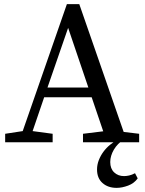

<svg xmlns="http://www.w3.org/2000/svg" viewBox="-20 -689 704 930"><path d="M408 -265 310 -554 210 -265ZM654 -41V0H382V-41L480 -53L424 -218H194L138 -54L235 -41V0H5V-41L90 -54L304 -669H364L579 -50ZM450 132Q450 109 458.5 87Q467 65 481 46Q495 27 513.5 12Q532 -3 552 -14H581Q549 6 531.5 36Q514 66 514 96Q514 128 533 146Q552 164 581 164Q592 164 605.5 161Q619 158 634 150L647 175Q630 199 600.5 210Q571 221 545 221Q503 221 476.5 197.5Q450 174 450 132Z"/></svg>

Font: SourceSerifPro
Style: Book
Weight: 400
Designer: Frank Grießhammer
Foundry: Adobe Systems Incorporated
Version: Version 1.014;PS Version 1.0;hotconv 1.0.73;makeotf.lib2.5.5